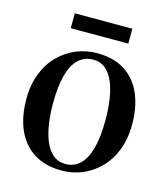

<svg xmlns="http://www.w3.org/2000/svg" viewBox="-104 -754 736 846"><g transform="rotate(15 264.0 -331.0)"><path d="M24 -252Q24 -320 44.8 -371.8Q65.5 -423.5 101.2 -458.5Q137 -493.5 181.2 -511.2Q225.5 -529 272.5 -529Q352.5 -529 403.8 -494.5Q455 -460 479.2 -400.5Q503.5 -341 503.5 -266Q503.5 -198 482.8 -146Q462 -94 426.5 -59Q391 -24 346.8 -6.2Q302.5 11.5 256 11.5Q196.5 11.5 152.5 -8.5Q108.5 -28.5 80 -64.2Q51.5 -100 37.8 -148Q24 -196 24 -252ZM264.5 -21Q303 -21 330 -46.8Q357 -72.5 371 -124.2Q385 -176 385 -253.5Q385 -302 378.8 -345.8Q372.5 -389.5 358.5 -423.5Q344.5 -457.5 321.5 -477.2Q298.5 -497 265 -497Q225.5 -497 198 -471.5Q170.5 -446 156.5 -394.5Q142.5 -343 142.5 -264Q142.5 -215.5 149 -171.8Q155.5 -128 169.8 -94Q184 -60 207.2 -40.5Q230.5 -21 264.5 -21ZM395 -673V-605H132.5V-673Z"/></g></svg>

Font: Merriweather 120pt Medium
Style: Regular
Weight: 500
Version: Version 2.100